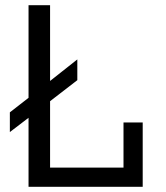

<svg xmlns="http://www.w3.org/2000/svg" viewBox="-20 -720 640 740"><path d="M18 -287 90 -343V-700H173V-408L278 -491V-411L173 -330V-74H456V-248H530V0H90V-266L18 -211Z"/></svg>

Font: PT Mono
Style: Regular
Weight: 400
Monospace: yes
Designer: A.Korolkova, I.Chaeva
Foundry: ParaType Ltd
Version: Version 1.001W OFL